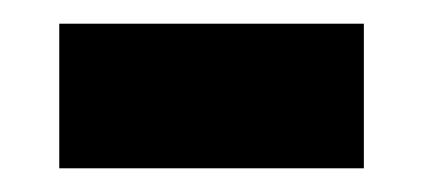

<svg xmlns="http://www.w3.org/2000/svg" viewBox="-20 -349 357 162"><path d="M30 -207V-329H287V-207Z"/></svg>

Font: Noto Sans Gujarati SemiCondensed
Style: Bold
Weight: 700
Width: 4
Designer: Jelle Bosma - Monotype Design Team, Universal Thirst
Foundry: Monotype Imaging Inc.
Version: Version 2.106; ttfautohint (v1.8.4.7-5d5b)